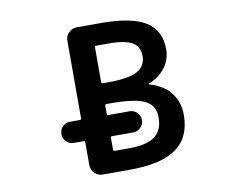

<svg xmlns="http://www.w3.org/2000/svg" viewBox="-79 -859 1159 943"><g transform="rotate(-10 500.0 -388.0)"><path d="M360.4 -20.5Q336.9 -20.5 319.8 -37.1Q302.7 -53.7 302.7 -78.1V-191.4Q302.7 -198.2 295.9 -198.2H247.1Q224.6 -198.2 209.5 -213.9Q194.3 -229.5 194.3 -251.5Q194.3 -273.4 209.5 -288.6Q224.6 -303.7 247.1 -303.7H295.9Q302.7 -303.7 302.7 -311.5V-697.3Q302.7 -721.7 319.8 -738.3Q336.9 -754.9 360.4 -754.9H479.5Q633.8 -754.9 703.1 -710.9Q773.4 -666 773.4 -573.2Q773.4 -511.7 730.5 -466.8Q702.1 -436.5 660.2 -420.9Q658.2 -419.9 658.7 -418.5Q659.2 -417 660.2 -417Q717.8 -401.4 754.9 -365.2V-364.3Q802.7 -315.4 802.7 -240.2Q802.7 -127.9 726.6 -74.2Q688.5 -46.9 628.9 -33.2Q570.3 -20.5 489.3 -20.5ZM508.8 -125Q598.6 -125 638.7 -155.3Q678.7 -185.5 678.7 -250Q678.7 -307.6 631.8 -333Q583 -358.4 460 -358.4H437.5Q430.7 -358.4 430.7 -351.6V-311.5Q430.7 -303.7 437.5 -303.7H543Q564.5 -303.7 580.1 -288.6Q595.7 -273.4 595.7 -251.5Q595.7 -229.5 580.1 -213.9Q564.5 -198.2 543 -198.2H437.5Q430.7 -198.2 430.7 -191.4V-132.8Q430.7 -125 437.5 -125ZM460 -461.9Q568.4 -461.9 611.3 -486.3Q653.3 -510.7 653.3 -559.6Q653.3 -606.4 620.1 -627Q585.9 -649.4 499 -649.4H437.5Q430.7 -649.4 430.7 -641.6V-469.7Q430.7 -461.9 437.5 -461.9Z"/></g></svg>

Font: Rounded Mgen+ 1m medium
Style: Regular
Weight: 500
Designer: [Source Han Sans]
Ryoko NISHIZUKA  (kana & ideographs); Paul D. Hunt (Latin, Greek & Cyrillic); Wenlong ZHANG  (bopomofo
Version: Version 1.059.20150602